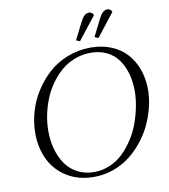

<svg xmlns="http://www.w3.org/2000/svg" viewBox="-97 -988 949 1078"><g transform="rotate(-10 377.5 -449.0)"><path d="M68.8 -291Q68.8 -351.1 85.9 -411.1Q103 -471.2 137 -524.9Q170.9 -578.6 217 -620.4Q263.2 -662.1 325.7 -686.5Q388.2 -710.9 458 -710.9Q522.9 -710.9 575.7 -689Q628.4 -667 663.1 -628.2Q697.8 -589.4 716.3 -536.9Q734.9 -484.4 734.9 -422.9Q734.9 -375.5 722.9 -325.4Q710.9 -275.4 688.7 -227.3Q666.5 -179.2 632.6 -136.7Q598.6 -94.2 557.4 -62Q516.1 -29.8 462.9 -11Q409.7 7.8 352.1 7.8Q264.6 7.8 199.5 -32.2Q134.3 -72.3 101.6 -139.4Q68.8 -206.5 68.8 -291ZM143.1 -289.1Q143.1 -234.4 156.7 -186Q170.4 -137.7 196.3 -100.1Q222.2 -62.5 263.9 -40.8Q305.7 -19 357.9 -19Q405.3 -19 448.2 -37.6Q491.2 -56.2 523.4 -87.4Q555.7 -118.7 582.3 -159.7Q608.9 -200.7 625.5 -246.6Q642.1 -292.5 651.1 -338.9Q660.2 -385.3 660.2 -428.2Q660.2 -481 647.5 -526.4Q634.8 -571.8 610.1 -606.9Q585.4 -642.1 545.4 -662.1Q505.4 -682.1 454.1 -682.1Q405.8 -682.1 362.1 -665.5Q318.4 -648.9 284.9 -620.1Q251.5 -591.3 224.1 -553Q196.8 -514.6 179.2 -470.9Q161.6 -427.2 152.3 -380.9Q143.1 -334.5 143.1 -289.1ZM384.8 -765.1 431.2 -856.9Q444.8 -884.3 456.5 -895Q468.3 -905.8 483.9 -905.8Q500 -905.8 508.8 -887.2L405.8 -755.9ZM490.2 -765.1 536.1 -856.9Q549.8 -884.3 561.5 -895Q573.2 -905.8 588.9 -905.8Q605 -905.8 613.8 -887.2L511.2 -755.9Z"/></g></svg>

Font: Dihjauti S
Style: Italic
Weight: 400
Italic angle: -9°
Designer: T. Christopher White
Version: Version 3.0.0